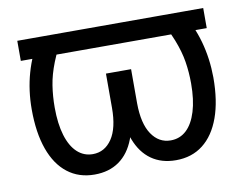

<svg xmlns="http://www.w3.org/2000/svg" viewBox="-65 -635 943 735"><g transform="rotate(-10 406.0 -268.0)"><path d="M766.6 -545.9V-467.8H43.9V-545.9ZM128.9 -545.9H223.6Q189.5 -487.3 171.4 -441.4Q153.3 -395.5 147 -354.5Q140.6 -313.5 140.6 -269.5Q140.6 -206.1 154.3 -160.9Q168 -115.7 193.6 -92Q219.2 -68.4 253.9 -68.4Q300.3 -68.4 328.4 -109.9Q356.4 -151.4 356.4 -230.5V-363.3H422.9V-230.5Q423.3 -153.3 402.8 -99.6Q382.3 -45.9 343 -18.1Q303.7 9.8 247.1 9.8Q186 9.8 142.3 -24.2Q98.6 -58.1 75.7 -122.3Q52.7 -186.5 52.7 -277.3Q52.7 -351.1 71.5 -417.7Q90.3 -484.4 128.9 -545.9ZM586.9 -545.9H682.6Q721.2 -484.4 739.7 -417.7Q758.3 -351.1 758.8 -277.3Q758.8 -186.5 735.6 -122.3Q712.4 -58.1 668.9 -24.2Q625.5 9.8 563.5 9.8Q507.3 9.8 468 -18.1Q428.7 -45.9 408.2 -99.6Q387.7 -153.3 387.7 -230.5V-363.3H454.1V-230.5Q454.6 -151.4 482.7 -109.9Q510.7 -68.4 556.6 -68.4Q592.3 -68.4 617.7 -92Q643.1 -115.7 657 -160.9Q670.9 -206.1 670.9 -269.5Q670.9 -313.5 664.3 -354.5Q657.7 -395.5 639.6 -441.4Q621.6 -487.3 586.9 -545.9Z"/></g></svg>

Font: Inter V
Style: 
Weight: 400
Designer: Rasmus Andersson
Foundry: rsms
Version: Version 4.000;git-a3f224843